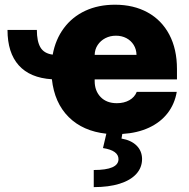

<svg xmlns="http://www.w3.org/2000/svg" viewBox="-20 -557 798 811"><path d="M202.6 -326.2Q214.4 -390.6 249.8 -438.2Q285.2 -485.8 340.3 -511.5Q395.5 -537.1 465.8 -537.1Q544.4 -537.1 603.5 -504.6Q662.6 -472.2 695.1 -410.9Q727.5 -349.6 727.5 -265.6V-221.7H379.9V-214.8Q379.9 -173.3 405 -147.2Q430.2 -121.1 473.6 -121.1Q503.9 -121.1 526.4 -133.8Q548.8 -146.5 557.6 -168.9H726.6Q717.8 -117.7 688 -79.1Q658.2 -40.5 609.4 -17.8Q560.5 4.9 496.6 8.8L493.2 28.3Q533.7 35.2 556.6 57.6Q579.6 80.1 580.1 114.3Q580.1 150.9 555.7 177.7Q531.2 204.6 485.4 219Q439.5 233.4 376 233.4V161.1Q480.5 161.1 480.5 115.2Q480.5 78.6 415 68.4L429.2 7.8Q330.1 -2.9 270 -62.7Q210 -122.6 199.2 -222.2Q106.9 -228 59.3 -281Q11.7 -334 11.7 -430.7H135.7Q135.7 -382.3 150.9 -356.7Q166 -331.1 202.6 -326.2ZM556.6 -325.2Q556.2 -348.6 544.7 -367.2Q533.2 -385.7 513.7 -396Q494.1 -406.2 469.7 -406.2Q445.3 -406.2 425 -395.8Q404.8 -385.3 392.6 -366.9Q380.4 -348.6 379.9 -325.2Z"/></svg>

Font: Pretendard GOV Black
Style: Regular
Weight: 900
Designer: Base glyphs from Inter by Rasmus Andersson; Hangeul glyphs from Noto Sans CJK(Source Han Sans) by Jang Soo-young and Kan
Foundry: Kil Hyung-jin
Version: Version 1.309